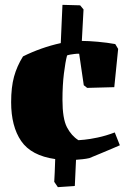

<svg xmlns="http://www.w3.org/2000/svg" viewBox="-20 -650 535 793"><path d="M219 123 204 101Q205 86 206 62Q207 38 208 7Q109 -7 67.5 -67.5Q26 -128 26 -228Q26 -290 38 -333.5Q50 -377 75 -417Q111 -435 150.5 -449Q190 -463 231 -472Q233 -523 235 -564Q237 -605 238 -630L311 -628L325 -611L318 -481Q345 -481 384 -477.5Q423 -474 456 -468L468 -448L452 -290L340 -287L326 -298L307 -428Q303 -428 297.5 -428Q292 -428 287 -427Q278 -426 270 -424.5Q262 -423 257 -421Q250 -395 244 -346.5Q238 -298 238 -238Q238 -160 256.5 -124.5Q275 -89 304 -71Q307 -71 328.5 -73Q350 -75 383.5 -82Q417 -89 454 -103L475 -50Q463 -45 441.5 -35.5Q420 -26 395 -16Q370 -6 349 3Q336 6 321.5 7.5Q307 9 294 10L289 118Z"/></svg>

Font: Labrada Black
Style: Regular
Weight: 900
Designer: Mercedes Jáuregui
Foundry: Omnibus-Type Team
Version: Version 1.000; ttfautohint (v1.8.4.7-5d5b)